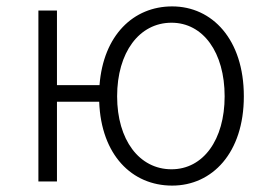

<svg xmlns="http://www.w3.org/2000/svg" viewBox="-20 -567 839 600"><path d="M516 -38C415 -38 346 -130 346 -266C346 -403 415 -496 516 -496C615 -496 682 -403 682 -266C682 -130 615 -38 516 -38ZM518 13C643 13 742 -89 742 -266C742 -444 643 -547 518 -547C397 -547 303 -457 291 -301H158V-534H100V0H158V-249H290C296 -83 392 13 518 13Z"/></svg>

Font: GenYoGothic2 TW L
Style: Regular
Weight: 300
Version: Version 2.100;PS 2.1;hotconv 16.6.51;makeotf.lib2.5.65220 DE